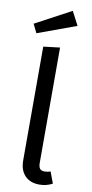

<svg xmlns="http://www.w3.org/2000/svg" viewBox="-105 -1002 505 1056"><g transform="rotate(10 147.0 -474.5)"><path d="M86 -104V-739L178 -750V-106Q178 -85 185.5 -74.5Q193 -64 211 -64Q230 -64 245 -70L269 -6Q236 12 196 12Q145 12 115.5 -18.5Q86 -49 86 -104ZM252 -884 36 -805 12 -854 212 -961Z"/></g></svg>

Font: Statis Sans
Style: Regular
Weight: 400
Designer: bBox Type GmbH
Foundry: bBox Type GmbH
Version: Version 1.000